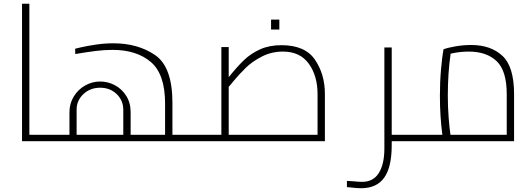

<svg xmlns="http://www.w3.org/2000/svg" viewBox="-20 -750 2817 1020"><path d="M227 -34V0H97V-730H136V-34Z M1001 -34V0H227V-34H349V-154Q349 -200 372 -237.5Q395 -275 432.5 -296Q470 -317 512 -317Q553 -317 590 -297.5Q627 -278 650.5 -241Q674 -204 674 -154V-34H857V-200Q857 -356 781.5 -420.5Q706 -485 578 -485Q532 -485 486 -479Q440 -473 380 -463L379 -490Q373 -490 407.5 -498Q442 -506 489 -513Q536 -520 582 -520Q713 -520 804.5 -457Q896 -394 896 -204V-34ZM387 -168V-34H635V-167Q635 -216 600 -250Q565 -284 512 -284Q459 -284 423 -250Q387 -216 387 -168Z M1001 0ZM1706 -251V0H1001V-34H1156V-500H1195V-340Q1240 -396 1276.5 -431Q1313 -466 1362 -488Q1411 -510 1475 -510Q1601 -510 1653.5 -432.5Q1706 -355 1706 -251ZM1667 -34V-250Q1667 -347 1620.5 -411.5Q1574 -476 1483 -476Q1423 -476 1372 -450Q1321 -424 1287 -391Q1253 -358 1217 -315Q1206 -300 1195 -289V-34ZM1420 -646H1464V-593H1420Z M2160 0H2061V22Q2061 138 2021 194Q1981 250 1898 250Q1878 250 1844 246L1823 244V211L1855 213Q1885 216 1905 216Q1963 216 1992.5 169Q2022 122 2022 39V-498H2061V-34H2160Z M2711 -250V0H2160V-34H2330Q2317 -132 2317 -241Q2317 -316 2323 -383Q2329 -450 2336 -488Q2360 -497 2401 -504Q2442 -511 2483 -511Q2587 -511 2649 -453.5Q2711 -396 2711 -250ZM2373 -34H2672V-250Q2672 -374 2618.5 -425Q2565 -476 2470 -476Q2423 -476 2374 -465Q2359 -362 2359 -241Q2359 -181 2363.5 -124Q2368 -67 2373 -34Z"/></svg>

Font: Cairo ExtraLight
Style: Regular
Weight: 250
Designer: Mohamed Gaber, the designers of Titillium
Foundry: Kief Type Foundry
Version: Version 2.009; ttfautohint (v1.5.33-1714) -l 8 -r 50 -G 200 